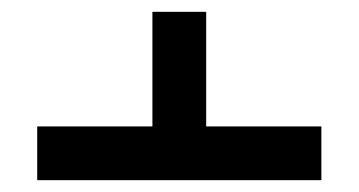

<svg xmlns="http://www.w3.org/2000/svg" viewBox="-20 -639 608 325"><path d="M329 -425H524V-334H43V-425H238V-619H329Z"/></svg>

Font: Noto Sans Hebrew Thin SemiBold
Style: Regular
Weight: 600
Version: Version 3.001